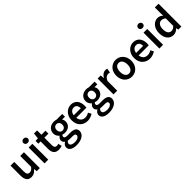

<svg xmlns="http://www.w3.org/2000/svg" viewBox="367 -2346 4200 4200"><g transform="rotate(-45 2467.5 -245.5)"><path d="M219 12Q140 12 104 -38.5Q68 -89 68 -183V-491H183V-198Q183 -137 201 -112Q219 -87 259 -87Q291 -87 315.5 -103Q340 -119 368 -155V-491H483V0H389L380 -72H377Q345 -34 307.5 -11Q270 12 219 12Z M629 0V-491H744V0ZM687 -577Q656 -577 636 -595Q616 -613 616 -642Q616 -671 636 -689.5Q656 -708 687 -708Q718 -708 738 -689.5Q758 -671 758 -642Q758 -613 738 -595Q718 -577 687 -577Z M1064 12Q1021 12 991.5 -1Q962 -14 943.5 -37.5Q925 -61 916.5 -93.5Q908 -126 908 -166V-400H838V-486L914 -491L928 -625H1024V-491H1149V-400H1024V-166Q1024 -80 1093 -80Q1106 -80 1119.5 -83Q1133 -86 1144 -91L1164 -6Q1144 1 1118.5 6.5Q1093 12 1064 12Z M1413 217Q1369 217 1331.5 209Q1294 201 1267 185Q1240 169 1224.5 145Q1209 121 1209 89Q1209 58 1227 31.5Q1245 5 1279 -16V-20Q1260 -32 1247.5 -52Q1235 -72 1235 -102Q1235 -131 1251.5 -154.5Q1268 -178 1289 -193V-197Q1264 -216 1244.5 -249.5Q1225 -283 1225 -327Q1225 -369 1241 -402Q1257 -435 1283.5 -457.5Q1310 -480 1345 -491.5Q1380 -503 1419 -503Q1439 -503 1457.5 -499.5Q1476 -496 1491 -491H1667V-406H1577Q1589 -392 1597 -370.5Q1605 -349 1605 -323Q1605 -282 1590.5 -251Q1576 -220 1551 -199Q1526 -178 1492 -167Q1458 -156 1419 -156Q1403 -156 1386 -159Q1369 -162 1352 -169Q1341 -159 1334.5 -149Q1328 -139 1328 -122Q1328 -101 1345.5 -89Q1363 -77 1408 -77H1495Q1584 -77 1629.5 -48.5Q1675 -20 1675 44Q1675 80 1656.5 112Q1638 144 1604 167Q1570 190 1521.5 203.5Q1473 217 1413 217ZM1419 -228Q1454 -228 1479 -253.5Q1504 -279 1504 -327Q1504 -373 1479.5 -398.5Q1455 -424 1419 -424Q1383 -424 1358 -399Q1333 -374 1333 -327Q1333 -279 1358 -253.5Q1383 -228 1419 -228ZM1431 142Q1491 142 1527.5 118.5Q1564 95 1564 63Q1564 34 1541.5 24Q1519 14 1477 14H1410Q1370 14 1343 7Q1305 36 1305 72Q1305 105 1338.5 123.5Q1372 142 1431 142Z M1956 12Q1905 12 1861 -5.5Q1817 -23 1784 -56Q1751 -89 1732.5 -136.5Q1714 -184 1714 -245Q1714 -305 1733 -353Q1752 -401 1783.5 -434Q1815 -467 1856 -485Q1897 -503 1940 -503Q1990 -503 2028 -486Q2066 -469 2091.5 -438Q2117 -407 2130 -364Q2143 -321 2143 -270Q2143 -253 2141.5 -238Q2140 -223 2138 -214H1826Q1834 -148 1872.5 -112.5Q1911 -77 1971 -77Q2003 -77 2030.5 -86.5Q2058 -96 2085 -113L2124 -41Q2089 -18 2046 -3Q2003 12 1956 12ZM1825 -292H2043Q2043 -349 2018.5 -381.5Q1994 -414 1943 -414Q1899 -414 1866 -383Q1833 -352 1825 -292Z M2414 217Q2370 217 2332.5 209Q2295 201 2268 185Q2241 169 2225.5 145Q2210 121 2210 89Q2210 58 2228 31.5Q2246 5 2280 -16V-20Q2261 -32 2248.5 -52Q2236 -72 2236 -102Q2236 -131 2252.5 -154.5Q2269 -178 2290 -193V-197Q2265 -216 2245.5 -249.5Q2226 -283 2226 -327Q2226 -369 2242 -402Q2258 -435 2284.5 -457.5Q2311 -480 2346 -491.5Q2381 -503 2420 -503Q2440 -503 2458.5 -499.5Q2477 -496 2492 -491H2668V-406H2578Q2590 -392 2598 -370.5Q2606 -349 2606 -323Q2606 -282 2591.5 -251Q2577 -220 2552 -199Q2527 -178 2493 -167Q2459 -156 2420 -156Q2404 -156 2387 -159Q2370 -162 2353 -169Q2342 -159 2335.5 -149Q2329 -139 2329 -122Q2329 -101 2346.5 -89Q2364 -77 2409 -77H2496Q2585 -77 2630.5 -48.5Q2676 -20 2676 44Q2676 80 2657.5 112Q2639 144 2605 167Q2571 190 2522.5 203.5Q2474 217 2414 217ZM2420 -228Q2455 -228 2480 -253.5Q2505 -279 2505 -327Q2505 -373 2480.5 -398.5Q2456 -424 2420 -424Q2384 -424 2359 -399Q2334 -374 2334 -327Q2334 -279 2359 -253.5Q2384 -228 2420 -228ZM2432 142Q2492 142 2528.5 118.5Q2565 95 2565 63Q2565 34 2542.5 24Q2520 14 2478 14H2411Q2371 14 2344 7Q2306 36 2306 72Q2306 105 2339.5 123.5Q2373 142 2432 142Z M2763 0V-491H2858L2866 -404H2870Q2896 -452 2933 -477.5Q2970 -503 3009 -503Q3044 -503 3065 -493L3045 -393Q3032 -397 3021 -399Q3010 -401 2994 -401Q2965 -401 2933 -378.5Q2901 -356 2878 -300V0Z M3327 12Q3281 12 3239 -5Q3197 -22 3164.5 -55Q3132 -88 3113 -136Q3094 -184 3094 -245Q3094 -306 3113 -354Q3132 -402 3164.5 -435Q3197 -468 3239 -485.5Q3281 -503 3327 -503Q3373 -503 3415.5 -485.5Q3458 -468 3490 -435Q3522 -402 3541.5 -354Q3561 -306 3561 -245Q3561 -184 3541.5 -136Q3522 -88 3490 -55Q3458 -22 3415.5 -5Q3373 12 3327 12ZM3327 -82Q3381 -82 3412 -126.5Q3443 -171 3443 -245Q3443 -320 3412 -364.5Q3381 -409 3327 -409Q3273 -409 3242.5 -364.5Q3212 -320 3212 -245Q3212 -171 3242.5 -126.5Q3273 -82 3327 -82Z M3885 12Q3834 12 3790 -5.5Q3746 -23 3713 -56Q3680 -89 3661.5 -136.5Q3643 -184 3643 -245Q3643 -305 3662 -353Q3681 -401 3712.5 -434Q3744 -467 3785 -485Q3826 -503 3869 -503Q3919 -503 3957 -486Q3995 -469 4020.5 -438Q4046 -407 4059 -364Q4072 -321 4072 -270Q4072 -253 4070.5 -238Q4069 -223 4067 -214H3755Q3763 -148 3801.5 -112.5Q3840 -77 3900 -77Q3932 -77 3959.5 -86.5Q3987 -96 4014 -113L4053 -41Q4018 -18 3975 -3Q3932 12 3885 12ZM3754 -292H3972Q3972 -349 3947.5 -381.5Q3923 -414 3872 -414Q3828 -414 3795 -383Q3762 -352 3754 -292Z M4182 0V-491H4297V0ZM4240 -577Q4209 -577 4189 -595Q4169 -613 4169 -642Q4169 -671 4189 -689.5Q4209 -708 4240 -708Q4271 -708 4291 -689.5Q4311 -671 4311 -642Q4311 -613 4291 -595Q4271 -577 4240 -577Z M4616 12Q4523 12 4468.5 -55.5Q4414 -123 4414 -245Q4414 -305 4431.5 -353Q4449 -401 4478 -434Q4507 -467 4544.5 -485Q4582 -503 4622 -503Q4664 -503 4693 -488.5Q4722 -474 4751 -449L4747 -528V-706H4862V0H4767L4759 -53H4755Q4728 -26 4692 -7Q4656 12 4616 12ZM4644 -83Q4699 -83 4747 -138V-367Q4721 -390 4696.5 -399Q4672 -408 4647 -408Q4599 -408 4566 -366Q4533 -324 4533 -246Q4533 -166 4561.5 -124.5Q4590 -83 4644 -83Z"/></g></svg>

Font: CV Source Sans Light
Style: Bold
Weight: 600
Designer: Paul D. Hunt
Foundry: Adobe Systems Incorporated
Version: Version 3.001